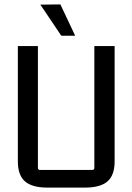

<svg xmlns="http://www.w3.org/2000/svg" viewBox="-20 -844 601 871"><path d="M366 7H194Q126 7 93.5 -21Q61 -49 61 -112V-635H152V-83Q152 -73 162 -73H398Q408 -73 408 -83V-635H500V-112Q500 -49 467.5 -21Q435 7 366 7ZM163 -823 258 -682H321L254 -824Z"/></svg>

Font: Gemunu Libre ExtraLight Medium
Style: Regular
Weight: 500
Version: Version 1.100